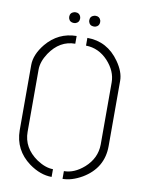

<svg xmlns="http://www.w3.org/2000/svg" viewBox="-89 -863 694 930"><g transform="rotate(10 258.0 -398.0)"><path d="M179.7 -774.4Q179.7 -793.9 199.2 -799.8Q204.1 -800.8 207 -800.8Q226.6 -800.8 232.4 -782.2Q233.4 -778.3 233.4 -774.4Q233.4 -754.9 214.8 -749Q210.9 -748 207 -748Q186.5 -748 180.7 -766.6Q179.7 -771.5 179.7 -774.4ZM278.3 -774.4Q278.3 -793.9 297.9 -799.8Q301.8 -800.8 305.7 -800.8Q325.2 -800.8 331.1 -782.2Q332 -778.3 332 -774.4Q332 -754.9 313.5 -749Q309.6 -748 305.7 -748Q285.2 -748 279.3 -766.6Q278.3 -771.5 278.3 -774.4ZM39.1 -190.4V-511.7Q39.1 -563.5 83 -617.2Q141.6 -687.5 231.4 -688.5V-650.4Q155.3 -650.4 106.4 -578.1Q78.1 -535.2 78.1 -496.1V-190.4Q78.1 -111.3 150.4 -61.5Q193.4 -33.2 230.5 -33.2V4.9Q174.8 4.9 119.1 -35.2Q40 -93.8 39.1 -190.4ZM284.2 4.9V-33.2Q335 -33.2 382.8 -75.2Q436.5 -123 437.5 -190.4V-496.1Q437.5 -551.8 392.6 -600.6Q346.7 -649.4 284.2 -650.4V-688.5Q382.8 -688.5 442.4 -603.5Q476.6 -554.7 476.6 -511.7V-190.4Q476.6 -82 379.9 -24.4Q329.1 4.9 284.2 4.9Z"/></g></svg>

Font: Post No Bills Colombo
Style: Light
Weight: 400
Designer: Kosala Senevirathne, Siva Puranthara, Lasantha Premarathna, Tharique Azeez
Foundry: Mooniak
Version: Version 1.220 ; ttfautohint (v1.5)